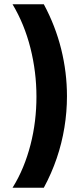

<svg xmlns="http://www.w3.org/2000/svg" viewBox="-20 -798 398 906"><path d="M186.8 87.8H39.2Q67.6 42.4 88.7 -8.7Q109.8 -59.8 123.9 -114.7Q138.1 -169.6 145.1 -227Q152 -284.4 152 -342Q152 -458.6 123.6 -571.4Q95.2 -684.1 39.2 -777.8H186.8Q241.6 -675.8 268.8 -566Q296 -456.2 296 -344Q296 -269.8 283.9 -196.1Q271.9 -122.4 247.6 -51.1Q223.4 20.1 186.8 87.8Z"/></svg>

Font: Geologica-Sharp
Style: Regular
Weight: 100
Designer: Sindre Bremnes, Frode Helland
Foundry: Monokrom Skriftforlag AS
Version: Version 1.010;gftools[0.9.28]